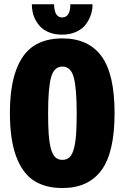

<svg xmlns="http://www.w3.org/2000/svg" viewBox="-20 -890 610 920"><path d="M423.5 -869.5Q423.5 -844.5 415.8 -820.2Q408 -796 391.8 -773.8Q375.5 -751.5 345.8 -737.8Q316 -724 277 -724Q245.5 -724 220 -733.2Q194.5 -742.5 178.5 -757.2Q162.5 -772 151.8 -791.5Q141 -811 136.8 -830.5Q132.5 -850 132.5 -869.5H239Q239 -862.5 239.8 -855.2Q240.5 -848 243.8 -835.2Q247 -822.5 255.8 -814.5Q264.5 -806.5 278 -806.5Q317 -806.5 317 -869.5ZM279 11Q196.5 11 141.8 -24.8Q87 -60.5 57.2 -141Q27.5 -221.5 27.5 -348Q27.5 -474 57.2 -554.2Q87 -634.5 141.8 -670.2Q196.5 -706 279 -706Q403.5 -706 466.2 -620.8Q529 -535.5 529 -348Q529 -160 466.2 -74.5Q403.5 11 279 11ZM347.5 -348Q347.5 -468.5 333.2 -519.8Q319 -571 279 -571Q239 -571 224.8 -519.8Q210.5 -468.5 210.5 -348Q210.5 -287.5 213.2 -248Q216 -208.5 223.5 -179.2Q231 -150 244.5 -137Q258 -124 279 -124Q300 -124 313.5 -137Q327 -150 334.5 -179.2Q342 -208.5 344.8 -248Q347.5 -287.5 347.5 -348Z"/></svg>

Font: League Mono Narrow ExtraBold
Style: Regular
Weight: 800
Width: 3
Designer: Tyler Finck
Foundry: The League of Moveable Type / Tyler Finck
Version: Version 2.210